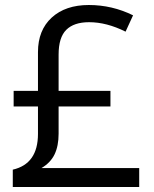

<svg xmlns="http://www.w3.org/2000/svg" viewBox="-20 -743 612 763"><path d="M333 -723.1Q425.8 -723.1 508.8 -682.1L479 -617.2Q403.8 -654.8 334 -654.8Q273.9 -654.8 243.4 -624.5Q212.9 -594.2 212.9 -525.9V-381.8H418.9V-319.8H212.9V-211.9Q212.9 -163.1 197 -129.9Q181.2 -96.7 145 -75.2H533.2V0H30.8V-68.8Q130.9 -91.8 130.9 -210.9V-319.8H34.2V-381.8H130.9V-536.1Q130.9 -623 185.5 -673.1Q240.2 -723.1 333 -723.1Z"/></svg>

Font: Open Sans ACDW
Style: acdw
Weight: 400
Foundry: Ascender Corporation
Version: Version 1.10